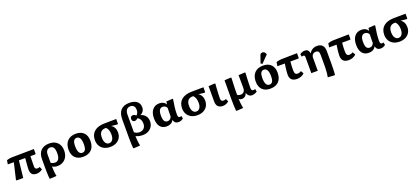

<svg xmlns="http://www.w3.org/2000/svg" viewBox="88 -2484 9563 4370"><g transform="rotate(-20 4870.0 -298.5)"><path d="M562 14Q485 14 449 -23.5Q413 -61 413 -141Q413 -165 416 -210.5Q419 -256 424 -309.5Q429 -363 433 -411H280L235 0H80L63 -9L157 -411H11L27 -508Q43 -513 65.5 -518Q88 -523 110 -526.5Q132 -530 148 -530L688 -537V-420L671 -411H559Q558 -357 557 -321Q556 -285 555.5 -259Q555 -233 555 -210.5Q555 -188 555 -161Q555 -125 569.5 -110Q584 -95 618 -95Q631 -95 643 -97.5Q655 -100 673 -108L702 -39Q672 -14 635 0Q598 14 562 14Z M810 225 793 216Q790 189 788 147Q786 105 784.5 58.5Q783 12 783 -30V-259Q783 -393 854.5 -465Q926 -537 1058 -537Q1183 -537 1254 -465Q1325 -393 1325 -268Q1325 -184 1292 -121Q1259 -58 1200 -23Q1141 12 1063 12Q1028 12 996 3Q964 -6 940 -22H939Q939 44 945.5 107Q952 170 963 215ZM1038 -81Q1156 -81 1156 -267Q1156 -444 1049 -444Q997 -444 968 -408.5Q939 -373 939 -310V-113Q953 -100 982.5 -90.5Q1012 -81 1038 -81Z M1684 14Q1560 14 1492 -55.5Q1424 -125 1424 -251Q1424 -386 1497 -462Q1570 -538 1703 -538Q1826 -538 1894 -468.5Q1962 -399 1962 -273Q1962 -135 1890 -60.5Q1818 14 1684 14ZM1698 -79Q1747 -79 1771 -119.5Q1795 -160 1795 -250Q1795 -444 1688 -444Q1592 -444 1592 -280Q1592 -177 1618.5 -128Q1645 -79 1698 -79Z M2340 14Q2256 14 2193.5 -18.5Q2131 -51 2096.5 -110.5Q2062 -170 2062 -250Q2062 -385 2149.5 -459Q2237 -533 2399 -535L2683 -538V-421L2667 -412L2522 -427V-425Q2567 -401 2592.5 -351.5Q2618 -302 2618 -241Q2618 -163 2584 -106Q2550 -49 2487.5 -17.5Q2425 14 2340 14ZM2345 -74Q2399 -74 2430 -119Q2461 -164 2461 -241Q2461 -305 2443.5 -353.5Q2426 -402 2394 -427H2382Q2230 -427 2230 -251Q2230 -169 2261 -121.5Q2292 -74 2345 -74Z M2836 225 2819 216Q2816 188 2814 147Q2812 106 2810.5 62Q2809 18 2809 -20V-478Q2809 -782 3088 -782Q3204 -782 3268 -730.5Q3332 -679 3332 -585Q3332 -486 3236 -433V-431Q3306 -414 3348 -359Q3390 -304 3390 -229Q3390 -157 3356.5 -102.5Q3323 -48 3264 -17Q3205 14 3128 14Q3080 14 3034 3.5Q2988 -7 2964 -23H2962Q2962 12 2965.5 57Q2969 102 2974.5 145Q2980 188 2987 215ZM3083 -74Q3150 -74 3190 -116.5Q3230 -159 3230 -229Q3230 -342 3146 -390Q3119 -367 3102 -359Q3085 -351 3066 -351Q3037 -351 3019.5 -370Q3002 -389 3002 -419Q3002 -452 3018.5 -471Q3035 -490 3066 -490Q3104 -490 3143 -454Q3168 -477 3180.5 -506Q3193 -535 3193 -575Q3193 -634 3163.5 -667.5Q3134 -701 3082 -701Q3022 -701 2990 -659Q2958 -617 2958 -539V-119Q2979 -97 3012 -85.5Q3045 -74 3083 -74Z M3711 14Q3605 14 3550 -55.5Q3495 -125 3495 -257Q3495 -388 3556 -463Q3617 -538 3724 -538Q3833 -538 3882 -457H3884L3891 -522L4038 -532L4054 -522Q4035 -414 4025.5 -329Q4016 -244 4016 -174Q4016 -124 4025.5 -105.5Q4035 -87 4061 -87Q4068 -87 4078.5 -89Q4089 -91 4099 -95L4113 -31Q4062 14 3993 14Q3901 14 3879 -79H3877Q3855 -34 3811.5 -10Q3768 14 3711 14ZM3767 -90Q3834 -90 3866 -165Q3866 -217 3867 -274Q3868 -331 3870 -372Q3858 -402 3831 -420Q3804 -438 3771 -438Q3665 -438 3665 -265Q3665 -173 3689.5 -131.5Q3714 -90 3767 -90Z M4452 14Q4368 14 4305.5 -18.5Q4243 -51 4208.5 -110.5Q4174 -170 4174 -250Q4174 -385 4261.5 -459Q4349 -533 4511 -535L4795 -538V-421L4779 -412L4634 -427V-425Q4679 -401 4704.5 -351.5Q4730 -302 4730 -241Q4730 -163 4696 -106Q4662 -49 4599.5 -17.5Q4537 14 4452 14ZM4457 -74Q4511 -74 4542 -119Q4573 -164 4573 -241Q4573 -305 4555.5 -353.5Q4538 -402 4506 -427H4494Q4342 -427 4342 -251Q4342 -169 4373 -121.5Q4404 -74 4457 -74Z M5070 14Q4914 14 4914 -151Q4914 -190 4914 -244.5Q4914 -299 4914 -355Q4914 -411 4914 -456Q4914 -501 4914 -522L5062 -531L5079 -522Q5075 -477 5071.5 -427Q5068 -377 5065.5 -328.5Q5063 -280 5061.5 -239.5Q5060 -199 5060 -173Q5060 -131 5075.5 -113.5Q5091 -96 5128 -96Q5156 -96 5185 -112L5214 -43Q5187 -17 5148 -1.5Q5109 14 5070 14Z M5327 225 5310 216Q5305 150 5302.5 80.5Q5300 11 5300 -72Q5300 -90 5300 -135Q5300 -180 5300 -242Q5300 -304 5300.5 -376.5Q5301 -449 5301 -523L5452 -532L5468 -523Q5462 -396 5459 -297Q5456 -198 5456 -114Q5483 -89 5539 -89Q5587 -89 5615 -122Q5643 -155 5643 -214Q5643 -237 5642.5 -287.5Q5642 -338 5642 -401Q5642 -464 5641 -523L5792 -532L5808 -523Q5805 -483 5802.5 -433Q5800 -383 5798 -331.5Q5796 -280 5795 -233.5Q5794 -187 5794 -153Q5794 -88 5842 -88Q5863 -88 5888 -96L5902 -33Q5877 -12 5841 0Q5805 12 5772 12Q5731 12 5698.5 -17Q5666 -46 5657 -91H5656Q5643 -43 5610 -15.5Q5577 12 5531 12Q5486 12 5459 -15H5457Q5460 45 5466.5 102.5Q5473 160 5484 215Z M6218 14Q6094 14 6026 -55.5Q5958 -125 5958 -251Q5958 -386 6031 -462Q6104 -538 6237 -538Q6360 -538 6428 -468.5Q6496 -399 6496 -273Q6496 -135 6424 -60.5Q6352 14 6218 14ZM6232 -79Q6281 -79 6305 -119.5Q6329 -160 6329 -250Q6329 -444 6222 -444Q6126 -444 6126 -280Q6126 -177 6152.5 -128Q6179 -79 6232 -79ZM6241 -579 6202 -600 6258 -762Q6268 -797 6283 -810.5Q6298 -824 6325 -824Q6379 -824 6403 -762V-745Z M6868 14Q6694 14 6694 -151Q6694 -177 6697.5 -221Q6701 -265 6707.5 -316Q6714 -367 6722 -412H6541L6556 -507Q6579 -516 6613.5 -523Q6648 -530 6672 -531L7062 -538V-421L7045 -412H6856Q6849 -355 6847.5 -295Q6846 -235 6846 -198Q6846 -144 6864 -120Q6882 -96 6921 -96Q6942 -96 6962 -102.5Q6982 -109 7006 -124L7045 -57Q7013 -24 6965 -5Q6917 14 6868 14Z M7690 227 7532 217Q7543 164 7549 97.5Q7555 31 7555 -34V-314Q7555 -373 7536.5 -398Q7518 -423 7474 -423Q7426 -423 7397.5 -393Q7369 -363 7369 -312V0H7213V-388Q7213 -413 7204 -424Q7195 -435 7175 -435Q7159 -435 7137 -428L7124 -489Q7179 -533 7247 -533Q7293 -533 7318.5 -508.5Q7344 -484 7353 -430H7356Q7385 -482 7433 -510Q7481 -538 7543 -538Q7716 -538 7716 -347V-34Q7716 8 7714.5 57.5Q7713 107 7711 150.5Q7709 194 7706 218Z M8121 14Q7947 14 7947 -151Q7947 -177 7950.5 -221Q7954 -265 7960.5 -316Q7967 -367 7975 -412H7794L7809 -507Q7832 -516 7866.5 -523Q7901 -530 7925 -531L8315 -538V-421L8298 -412H8109Q8102 -355 8100.5 -295Q8099 -235 8099 -198Q8099 -144 8117 -120Q8135 -96 8174 -96Q8195 -96 8215 -102.5Q8235 -109 8259 -124L8298 -57Q8266 -24 8218 -5Q8170 14 8121 14Z M8607 14Q8501 14 8446 -55.5Q8391 -125 8391 -257Q8391 -388 8452 -463Q8513 -538 8620 -538Q8729 -538 8778 -457H8780L8787 -522L8934 -532L8950 -522Q8931 -414 8921.5 -329Q8912 -244 8912 -174Q8912 -124 8921.5 -105.5Q8931 -87 8957 -87Q8964 -87 8974.5 -89Q8985 -91 8995 -95L9009 -31Q8958 14 8889 14Q8797 14 8775 -79H8773Q8751 -34 8707.5 -10Q8664 14 8607 14ZM8663 -90Q8730 -90 8762 -165Q8762 -217 8763 -274Q8764 -331 8766 -372Q8754 -402 8727 -420Q8700 -438 8667 -438Q8561 -438 8561 -265Q8561 -173 8585.5 -131.5Q8610 -90 8663 -90Z M9348 14Q9264 14 9201.5 -18.5Q9139 -51 9104.5 -110.5Q9070 -170 9070 -250Q9070 -385 9157.5 -459Q9245 -533 9407 -535L9691 -538V-421L9675 -412L9530 -427V-425Q9575 -401 9600.5 -351.5Q9626 -302 9626 -241Q9626 -163 9592 -106Q9558 -49 9495.5 -17.5Q9433 14 9348 14ZM9353 -74Q9407 -74 9438 -119Q9469 -164 9469 -241Q9469 -305 9451.5 -353.5Q9434 -402 9402 -427H9390Q9238 -427 9238 -251Q9238 -169 9269 -121.5Q9300 -74 9353 -74Z"/></g></svg>

Font: Literata 7pt
Style: Bold
Weight: 700
Designer: Latin by Veronika Burian and Jose Scaglione. Greek by Irene Vlachou. Cyrillic by Vera Evstafieva.
Foundry: TypeTogether
Version: Version 3.002